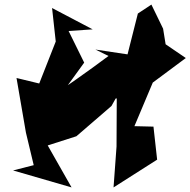

<svg xmlns="http://www.w3.org/2000/svg" viewBox="-20 -753 830 837"><path d="M581 -694 536 -516 396 -537 453 -509C361 -440 266 -374 170 -309L205 -284L347 -480L279 -618L384 -625L207 -718L223 -572L151 -389L52 -413L93 -175L127 -33L37 -10L292 64L188 -119L313 -159L466 -291L533 -411L583 -485L440 -319L489 -324L488 -114L475 64L665 -57L649 -201L566 -203L646 -393L790 -500L702 -560L691 -628L640 -733Z"/></svg>

Font: Asimov Silicon
Style: Regular
Weight: 400
Designer: Google
Version: Version 2.000980; 2014